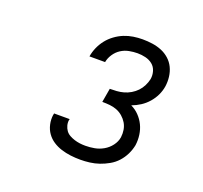

<svg xmlns="http://www.w3.org/2000/svg" viewBox="-97 -955 795 751"><g transform="rotate(20 300.0 -580.0)"><path d="M307 -317Q286 -317 266 -319.5Q246 -322 227 -328Q208 -334 192 -344.5Q176 -355 165 -370.5Q154 -386 149.5 -406Q145 -426 148 -446Q149 -448 149 -449Q149 -450 149 -452H214Q214 -451 214 -450Q214 -449 213 -449Q211 -437 214 -425.5Q217 -414 223.5 -405Q230 -396 240 -390.5Q250 -385 261 -381.5Q272 -378 283.5 -376.5Q295 -375 307 -375Q326 -375 345 -378.5Q364 -382 381.5 -392Q399 -402 411.5 -418.5Q424 -435 427 -454Q429 -470 426.5 -485Q424 -500 416.5 -512.5Q409 -525 397.5 -535Q386 -545 372 -550.5Q358 -556 342.5 -557.5Q327 -559 311 -559L321 -617Q335 -617 349.5 -618Q364 -619 378.5 -623Q393 -627 406.5 -635Q420 -643 430.5 -654Q441 -665 448 -679Q455 -693 458 -707Q461 -724 456 -740.5Q451 -757 438.5 -767Q426 -777 409.5 -781Q393 -785 376 -785Q359 -785 341 -781.5Q323 -778 307.5 -768Q292 -758 281.5 -742Q271 -726 268 -709H203Q206 -728 214 -746.5Q222 -765 234.5 -781Q247 -797 264 -809.5Q281 -822 299.5 -829.5Q318 -837 337.5 -840Q357 -843 376 -843Q397 -843 417.5 -840Q438 -837 456 -829.5Q474 -822 488.5 -809Q503 -796 511.5 -778.5Q520 -761 522.5 -740.5Q525 -720 522 -700Q519 -681 510.5 -663Q502 -645 488.5 -629.5Q475 -614 458 -603Q441 -592 422 -585Q441 -576 455.5 -561Q470 -546 479 -527.5Q488 -509 491 -487.5Q494 -466 491 -444Q487 -424 478 -405.5Q469 -387 455 -371.5Q441 -356 422.5 -345.5Q404 -335 385 -328.5Q366 -322 346 -319.5Q326 -317 307 -317Z"/></g></svg>

Font: Iosevka Curly LtExObl
Style: Regular
Weight: 300
Width: 7
Italic angle: -9°
Monospace: yes
Designer: Belleve Invis
Foundry: Belleve Invis
Version: Version 11.1.0; ttfautohint (v1.8.3)